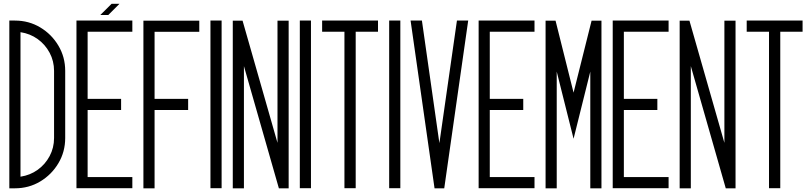

<svg xmlns="http://www.w3.org/2000/svg" viewBox="-20 -997 4334 1025"><path d="M59.6 8.3H29.8V-887.2H59.6Q133.8 -887.2 194.6 -850.8Q255.4 -814.5 291.7 -753.4Q328.1 -692.4 328.1 -618.7V-260.3Q328.1 -186.5 291.7 -125.5Q255.4 -64.5 194.6 -28.1Q133.8 8.3 59.6 8.3ZM89.4 -53.7Q140.6 -61.5 180.9 -90.3Q221.2 -119.1 244.9 -163.6Q268.6 -208 268.6 -260.3V-618.7Q268.6 -670.9 244.9 -715.3Q221.2 -759.8 180.9 -788.6Q140.6 -817.4 89.4 -825.2Z M686.5 7.8H388.2V-887.2H686.5V-827.6H447.8V-469.2H626.5V-409.7H447.8V-51.8H686.5ZM558.1 -917H515.6L575.7 -976.6H617.7Z M805.2 8.3H745.6V-886.7H1043.9V-827.1H805.2V-469.2H984.4V-409.7H805.2Z M1163.1 7.8H1103.5V-887.2H1163.1Z M1521 8.3H1468.8L1282.2 -644V8.3H1222.7V-886.7H1274.9L1461.4 -234.4V-886.7H1521Z M1640.1 7.8H1580.6V-887.2H1640.1Z M1878.9 7.8H1818.8V-827.6H1699.7V-887.2H1998V-827.6H1878.9Z M2117.2 7.8H2057.6V-887.2H2117.2Z M2351.6 8.3H2299.8L2171.9 -887.2H2232.4L2325.7 -232.9L2419.4 -887.2H2479.5Z M2833.5 7.8H2535.2V-887.2H2833.5V-827.6H2594.7V-469.2H2773.4V-409.7H2594.7V-51.8H2833.5Z M3190.9 8.3H3131.3V-614.7L3042 -256.3L2952.1 -614.7V8.3H2892.6V-886.7H2945.8L3042 -502.4L3138.2 -886.7H3190.9Z M3549.3 7.8H3251V-887.2H3549.3V-827.6H3310.5V-469.2H3489.3V-409.7H3310.5V-51.8H3549.3Z M3906.7 8.3H3854.5L3668 -644V8.3H3608.4V-886.7H3660.6L3847.2 -234.4V-886.7H3906.7Z M4145.5 7.8H4085.4V-827.6H3966.3V-887.2H4264.6V-827.6H4145.5Z"/></svg>

Font: Ignotum
Style: Regular
Weight: 400
Designer: GGBot
Version: 0.10